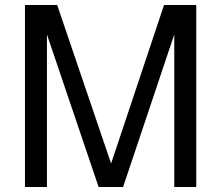

<svg xmlns="http://www.w3.org/2000/svg" viewBox="-20 -749 886 769"><path d="M473 0H375L168 -611V0H80V-729H209L425 -94L637 -729H766V0H678V-611Z"/></svg>

Font: ColatingCofangSans
Style: Regular
Weight: 400
Foundry: GNU
Version: Version 412.227;June 27, 2022;FontCreator 11.0.0.2412 32-bit